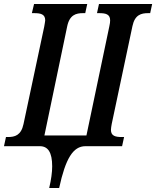

<svg xmlns="http://www.w3.org/2000/svg" viewBox="-38 -734 784 964"><path d="M209 210H259C291 62 329 0 391 0H575L585 -46H574C542 -46 519 -51 519 -82C519 -88 521 -102 523 -112L627 -603C639 -660 671 -668 706 -668H716L726 -714H459L449 -668H460C492 -668 515 -663 515 -632C515 -626 514 -613 511 -602L396 -54H185L299 -600C311 -660 344 -668 379 -668H390L400 -714H133L122 -668H133C166 -668 189 -663 189 -632C189 -626 186 -614 184 -600L80 -111C68 -54 36 -46 2 -46H-8L-18 0H162C203 0 224 31 224 101C224 131 219 168 209 210Z"/></svg>

Font: Noto Serif Condensed Semi
Style: Italic
Weight: 600
Width: 3
Italic angle: -12°
Designer: Monotype Design Team
Foundry: Monotype Imaging Inc.
Version: Version 1.901